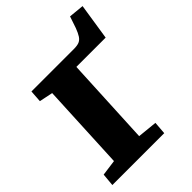

<svg xmlns="http://www.w3.org/2000/svg" viewBox="-238 -972 1094 1094"><g transform="rotate(-45 308.5 -425.0)"><path d="M23 -77 119 -90 144 -613 62 -630 67 -703H409Q436 -703 452 -709.5Q468 -716 479 -733Q490 -750 501 -779L525 -850L617 -841L583 -621H347L321 -89L440 -77L434 0H16Z"/></g></svg>

Font: Literata 18pt ExtraBold
Style: Italic
Weight: 800
Italic angle: -2°
Designer: Latin by Veronika Burian and Jose Scaglione. Greek by Irene Vlachou. Cyrillic by Vera Evstafieva
Foundry: TypeTogether
Version: Version 3.103;gftools[0.9.29]